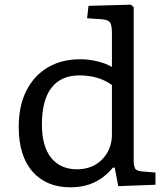

<svg xmlns="http://www.w3.org/2000/svg" viewBox="-20 -786 714 820"><path d="M281 14Q178 14 119 -53Q60 -120 60 -244Q60 -334 92.5 -398.5Q125 -463 184 -498Q243 -533 324 -533Q359 -533 396 -524Q433 -515 458 -500V-644Q458 -678 450 -690Q442 -702 412 -704L352 -708L358 -761L539 -766L551 -755V-99Q551 -81 556 -68.5Q561 -56 586 -54L644 -49V3L485 9L470 -70H462Q425 -26 380.5 -6Q336 14 281 14ZM309 -63Q375 -63 416.5 -105.5Q458 -148 458 -212V-423Q401 -464 319 -464Q241 -464 200 -411.5Q159 -359 159 -254Q159 -161 198.5 -112Q238 -63 309 -63Z"/></svg>

Font: Literata 7pt
Style: Regular
Weight: 400
Designer: Latin by Veronika Burian and Jose Scaglione. Greek by Irene Vlachou. Cyrillic by Vera Evstafieva.
Foundry: TypeTogether
Version: Version 3.002